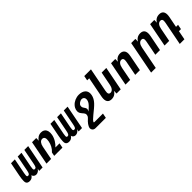

<svg xmlns="http://www.w3.org/2000/svg" viewBox="335 -2349 4146 4146"><g transform="rotate(-45 2408.0 -276.0)"><path d="M98.1 13.2C146 13.2 182.1 -4.9 214.8 -54.7C214.8 -34.2 225.6 -18.1 239.3 -6.8C253.9 5.4 273.4 13.2 296.9 13.2C341.3 13.2 384.8 -15.6 408.2 -56.6L397 0H501L607.4 -546.9H490.2L421.9 -195.8C414.1 -155.3 406.7 -129.4 397 -113.8C387.2 -98.1 375.5 -93.8 359.9 -93.8C340.8 -93.8 333 -100.6 329.1 -114.7C327.6 -119.6 327.1 -126 327.1 -132.8C327.1 -148.4 329.6 -168.9 335 -195.8L403.3 -546.9H287.6L219.2 -195.8C211.4 -155.8 204.1 -130.9 193.8 -114.7C183.6 -98.6 171.9 -93.8 155.3 -93.8C139.2 -93.8 130.4 -98.1 126 -113.8C124.5 -118.7 124 -125 124 -131.3C124 -147 127 -167.5 132.3 -195.8L200.7 -546.9H83.5L23.4 -238.8C10.7 -174.3 4.9 -124 4.9 -86.4C4.9 -64.9 6.8 -47.9 11.2 -35.6C22.5 -3.4 52.7 13.2 98.1 13.2Z M619.1 0H761.2L822.3 -314.9C829.1 -351.1 841.8 -381.8 859.9 -405.3C877.9 -428.7 900.9 -443.8 932.1 -443.8C962.9 -443.8 983.4 -428.7 992.7 -402.3C997.1 -390.1 998.5 -376 998.5 -360.4C998.5 -340.3 996.1 -323.2 992.7 -305.2C984.4 -262.2 971.2 -222.7 951.2 -185.5C931.6 -149.4 908.2 -119.1 872.1 -85.4L855.5 0H1106.9L1128.4 -109.9H1002.4C1033.2 -137.7 1063.5 -173.3 1088.9 -214.8C1115.2 -257.8 1135.3 -307.1 1144 -355C1147.5 -374 1149.4 -392.1 1149.4 -410.6C1149.4 -445.3 1142.6 -474.6 1129.9 -497.6C1108.9 -535.6 1069.8 -560.1 1011.2 -560.1C974.1 -560.1 941.9 -550.3 914.6 -533.2C889.6 -517.6 865.2 -492.7 851.6 -464.8L853.5 -546.9H725.6Z M1302.2 13.2C1350.1 13.2 1386.2 -4.9 1418.9 -54.7C1418.9 -34.2 1429.7 -18.1 1443.4 -6.8C1458 5.4 1477.5 13.2 1501 13.2C1545.4 13.2 1588.9 -15.6 1612.3 -56.6L1601.1 0H1705.1L1811.5 -546.9H1694.3L1626 -195.8C1618.2 -155.3 1610.8 -129.4 1601.1 -113.8C1591.3 -98.1 1579.6 -93.8 1564 -93.8C1544.9 -93.8 1537.1 -100.6 1533.2 -114.7C1531.7 -119.6 1531.2 -126 1531.2 -132.8C1531.2 -148.4 1533.7 -168.9 1539.1 -195.8L1607.4 -546.9H1491.7L1423.3 -195.8C1415.5 -155.8 1408.2 -130.9 1397.9 -114.7C1387.7 -98.6 1376 -93.8 1359.4 -93.8C1343.3 -93.8 1334.5 -98.1 1330.1 -113.8C1328.6 -118.7 1328.1 -125 1328.1 -131.3C1328.1 -147 1331.1 -167.5 1336.4 -195.8L1404.8 -546.9H1287.6L1227.5 -238.8C1214.8 -174.3 1209 -124 1209 -86.4C1209 -64.9 1210.9 -47.9 1215.3 -35.6C1226.6 -3.4 1256.8 13.2 1302.2 13.2Z M1910.2 208H2224.6L2246.1 98.1H1987.3C1976.1 98.1 1970.7 94.7 1970.7 88.4C1970.7 78.6 1982.4 60.5 2003.9 38.1C2022.5 19 2046.9 -2.4 2081.5 -30.3C2162.1 -94.7 2226.1 -146.5 2270.5 -195.3C2316.4 -245.6 2345.2 -297.4 2356.4 -356.4C2359.4 -371.6 2360.8 -386.2 2360.8 -399.9C2360.8 -444.3 2346.2 -480 2319.8 -506.3C2284.7 -541 2229 -559.1 2164.1 -559.1C2140.1 -559.1 2120.6 -556.6 2100.1 -552.2C2060.5 -543.5 2020.5 -526.4 1986.8 -502.4C1954.6 -479.5 1926.8 -449.2 1909.2 -416C1895.5 -390.1 1886.2 -359.4 1886.2 -329.1C1886.2 -319.3 1887.2 -311.5 1888.7 -304.2C1895.5 -270.5 1910.6 -249.5 1931.6 -225.6C1940.4 -215.8 1953.1 -201.2 1958 -194.8C1970.2 -179.2 1980.5 -161.1 1980.5 -137.7C1980.5 -132.3 1980 -125.5 1978.5 -119.1C1971.2 -85.4 1956.1 -69.3 1934.6 -49.8C1909.2 -26.9 1885.3 -4.4 1860.8 29.8C1837.9 62 1826.7 88.9 1822.3 108.4C1820.8 114.3 1820.3 121.1 1820.3 126.5C1820.3 146 1827.1 163.1 1838.9 177.2C1854 195.8 1878.4 208 1910.2 208ZM2056.2 -152.3C2070.8 -176.3 2076.7 -194.8 2076.7 -212.4C2076.7 -217.3 2076.2 -221.2 2074.7 -226.6C2069.8 -244.6 2059.6 -260.3 2048.3 -275.9C2043 -282.7 2038.6 -289.1 2032.7 -300.3C2026.4 -312.5 2021.5 -324.2 2021.5 -344.7C2021.5 -351.1 2022 -356.9 2023.4 -363.8C2029.3 -389.2 2048.3 -409.2 2068.4 -422.9C2088.4 -436.5 2115.7 -447.8 2141.1 -447.8C2167.5 -447.8 2189.5 -435.5 2201.7 -417.5C2209 -406.7 2213.9 -393.1 2213.9 -371.6C2213.9 -364.7 2213.4 -359.4 2211.9 -351.6C2208.5 -333 2205.1 -319.3 2193.8 -298.3C2183.1 -278.8 2173.3 -264.6 2149.4 -239.3C2127 -215.3 2097.2 -188 2056.2 -152.3Z M2601.1 13.2C2671.9 13.2 2728 -20.5 2761.2 -82L2759.3 0H2887.2L2993.7 -546.9H2851.6L2790.5 -233.9C2774.4 -151.4 2734.9 -103 2679.2 -103C2644 -103 2626 -122.1 2626 -163.6C2626 -177.2 2627.9 -193.8 2631.8 -213.9L2737.8 -759.8H2533.2L2512.2 -649.9H2574.7L2485.4 -191.9C2480 -164.1 2477.1 -139.6 2477.1 -117.2C2477.1 -30.3 2520.5 13.2 2601.1 13.2Z M3032.2 0H3175.3L3234.4 -307.1C3251.5 -394.5 3290.5 -442.9 3345.2 -442.9C3379.9 -442.9 3399.4 -423.8 3399.4 -380.9C3399.4 -369.1 3397.9 -350.1 3394.5 -333L3329.6 0H3472.7L3541.5 -355.5C3547.4 -386.2 3550.3 -410.2 3550.3 -430.7C3550.3 -512.7 3502.4 -560.1 3422.4 -560.1C3351.6 -560.1 3296.4 -523.4 3265.6 -464.8L3267.1 -546.9H3138.2Z M3606.9 208H3749L3850.1 -313C3866.7 -397.9 3907.2 -443.8 3961.4 -443.8C3996.6 -443.8 4014.6 -424.8 4014.6 -383.3C4014.6 -369.6 4012.7 -353 4008.8 -333L3943.8 0H4085.9L4155.3 -355C4160.6 -382.8 4163.6 -407.2 4163.6 -429.7C4163.6 -516.6 4120.1 -560.1 4039.6 -560.1C3968.8 -560.1 3912.6 -526.4 3879.4 -464.8L3881.3 -546.9H3753.4Z M4481.9 208H4624L4664.1 0H4726.6L4748 -109.9H4685.5L4733.4 -355C4738.8 -382.8 4741.7 -407.2 4741.7 -429.7C4741.7 -516.6 4698.2 -560.1 4617.7 -560.1C4546.9 -560.1 4490.7 -526.4 4457.5 -464.8L4459.5 -546.9H4331.5L4225.1 0H4367.2L4428.2 -313C4444.3 -395.5 4483.9 -443.8 4539.6 -443.8C4574.7 -443.8 4592.8 -424.8 4592.8 -383.3C4592.8 -369.6 4590.8 -353 4586.9 -333Z"/></g></svg>

Font: Hack
Style: Bold Oblique
Weight: 700
Italic angle: -12°
Monospace: yes
Designer: Christopher Simpkins
Foundry: Christopher Simpkins
Version: Version 2.010